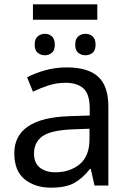

<svg xmlns="http://www.w3.org/2000/svg" viewBox="-20 -856 601 886"><path d="M429 -836V-765H132V-836ZM187 -700Q206 -700 219.5 -688Q233 -676 233 -650Q233 -624 219.5 -612.5Q206 -601 187 -601Q168 -601 154 -612.5Q140 -624 140 -650Q140 -676 154 -688Q168 -700 187 -700ZM374 -700Q394 -700 407.5 -688Q421 -676 421 -650Q421 -624 407.5 -612.5Q394 -601 374 -601Q355 -601 341 -612.5Q327 -624 327 -650Q327 -676 341 -688Q355 -700 374 -700ZM288 -545Q386 -545 433 -502Q480 -459 480 -365V0H416L399 -76H395Q360 -32 321.5 -11Q283 10 215 10Q142 10 94 -28.5Q46 -67 46 -149Q46 -229 109 -272.5Q172 -316 303 -320L394 -323V-355Q394 -422 365 -448Q336 -474 283 -474Q241 -474 203 -461.5Q165 -449 132 -433L105 -499Q140 -518 188 -531.5Q236 -545 288 -545ZM314 -259Q214 -255 175.5 -227Q137 -199 137 -148Q137 -103 164.5 -82Q192 -61 235 -61Q303 -61 348 -98.5Q393 -136 393 -214V-262Z"/></svg>

Font: RS Noto Sans
Style: Regular
Weight: 400
Designer: Monotype Design Team
Foundry: Monotype Imaging Inc.
Version: Version 3.10